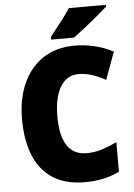

<svg xmlns="http://www.w3.org/2000/svg" viewBox="-61 -973 720 1029"><g transform="rotate(-5 298.5 -458.5)"><path d="M368 -570Q306 -570 271.5 -512.5Q237 -455 237 -354Q237 -144 377 -144Q420 -144 460 -157Q500 -170 540 -189V-30Q497 -9 451.5 0.5Q406 10 354 10Q249 10 181 -34.5Q113 -79 80 -161Q47 -243 47 -355Q47 -464 84 -547Q121 -630 191.5 -677Q262 -724 363 -724Q413 -724 465.5 -712Q518 -700 569 -674L515 -526Q479 -546 443.5 -558Q408 -570 368 -570ZM548 -917Q528 -899 494.5 -871Q461 -843 425 -814.5Q389 -786 363 -767H239V-781Q264 -813 296 -853.5Q328 -894 349 -927H548Z"/></g></svg>

Font: Noto Sans Gurmukhi UI SemiCondensed Black
Style: Regular
Weight: 900
Width: 4
Designer: Jelle Bosma - Monotype Design Team
Foundry: Monotype Imaging Inc.
Version: Version 2.004; ttfautohint (v1.8.4.7-5d5b)